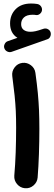

<svg xmlns="http://www.w3.org/2000/svg" viewBox="-20 -984 303 1069"><path d="M4.4 -714.8Q0 -726.1 5.9 -738.5Q11.7 -751 23.9 -754.9L77.1 -773.4Q36.1 -798.8 36.1 -853.5Q36.1 -901.4 67.1 -932.9Q98.1 -964.4 153.3 -964.4Q170.9 -964.4 186.5 -961.9Q199.2 -960 207 -950.2Q214.8 -940.4 213.9 -928.2Q212.9 -916 202.6 -907.2Q192.4 -898.4 179.7 -900.4Q173.3 -901.9 161.6 -901.9Q129.4 -901.9 113.5 -887.2Q97.7 -872.6 97.7 -849.6Q97.7 -828.6 111.6 -817.9Q125.5 -807.1 149.4 -807.1Q162.6 -807.1 177.5 -810.3Q192.4 -813.5 222.2 -823.7Q235.4 -828.1 247.3 -821.3Q259.3 -814.5 262.2 -801.8Q264.6 -789.6 259 -778.8Q253.4 -768.1 242.7 -765.1L44.4 -695.3Q32.7 -691.4 20.8 -697Q8.8 -702.6 4.4 -714.8ZM48.3 -560.5Q44.9 -586.9 61.3 -608.6Q77.6 -630.4 104 -633.8Q130.4 -637.2 152.1 -620.8Q173.8 -604.5 177.2 -578.1Q186 -514.2 190.7 -465.1Q195.3 -416 197.3 -369.6Q199.2 -323.2 199.2 -266.1Q199.2 -196.8 196.8 -126.2Q194.3 -55.7 189.5 4.9Q187 31.2 166.3 48.8Q145.5 66.4 118.7 64Q92.3 61.5 75 41Q57.6 20.5 59.6 -5.9Q64.9 -66.4 67.4 -136Q69.8 -205.6 69.8 -272.9Q69.8 -324.7 67.9 -366Q65.9 -407.2 61.3 -452.4Q56.6 -497.6 48.3 -560.5Z"/></svg>

Font: Mikhak-DS1-FD Bold
Style: Bold
Weight: 700
Designer: Amin Abedi
Version: Version 3.2